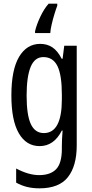

<svg xmlns="http://www.w3.org/2000/svg" viewBox="-20 -786 502 1046"><path d="M199 -547Q237 -547 265.5 -528Q294 -509 316 -466H321L330 -537H398V6Q398 118 350 179Q302 240 195 240Q158 240 127.5 232.5Q97 225 68 209V132Q136 168 193 168Q255 168 286 135.5Q317 103 317 25V9Q317 -8 318 -29.5Q319 -51 321 -75H317Q274 10 196 10Q123 10 82.5 -60Q42 -130 42 -266Q42 -406 84 -476.5Q126 -547 199 -547ZM216 -475Q169 -475 147 -421.5Q125 -368 125 -265Q125 -159 148 -110Q171 -61 219 -61Q317 -61 317 -245V-270Q317 -377 293 -426Q269 -475 216 -475ZM292 -755Q285 -737 276.5 -709Q268 -681 261.5 -653Q255 -625 254 -606H171V-616Q179 -651 199.5 -694.5Q220 -738 245 -766H292Z"/></svg>

Font: Noto Sans Khmer UI ExtraCondensed
Style: Regular
Weight: 400
Width: 2
Designer: Danh Hong and the Monotype Design Team
Foundry: Monotype Imaging Inc.
Version: Version 2.002; ttfautohint (v1.8.4.7-5d5b)